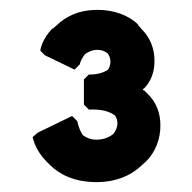

<svg xmlns="http://www.w3.org/2000/svg" viewBox="-20 -870 390 389"><path d="M267 -811 260 -819V-820C241 -839 211 -850 178 -850C137 -850 112 -835 95 -819L87 -812H86C66 -792 62 -770 62 -770V-767L71 -758L131 -729L142 -740V-741C142 -741 143 -748 152 -760C155 -763 166 -769 177 -769C186 -769 191 -767 198 -762C205 -753 206 -740 199 -729C192 -724 180 -719 162 -719H160L150 -709V-658L160 -648H162C187 -649 202 -644 213 -636C220 -626 220 -612 210 -599C203 -593 191 -587 176 -587C163 -587 155 -591 148 -596C140 -607 137 -623 137 -623V-624L126 -635L56 -601L46 -592L47 -589C47 -589 52 -565 74 -543L81 -536C100 -517 130 -501 176 -501C213 -501 244 -513 267 -535L276 -543C295 -562 305 -588 305 -616C305 -642 296 -663 280 -679L273 -686C272 -687 271 -686 269 -689L272 -691C286 -705 293 -724 293 -747C293 -772 284 -794 267 -811Z"/></svg>

Font: Hussar Woodtype
Style: Ultra
Weight: 900
Foundry: Cannot Into Space Fonts
Version: Version 1.07